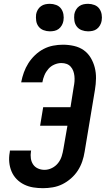

<svg xmlns="http://www.w3.org/2000/svg" viewBox="-20 -977 554 1005"><path d="M205 8Q179 8 154 4Q129 0 106.5 -11Q84 -22 67 -39.5Q50 -57 40.5 -79.5Q31 -102 28.5 -127.5Q26 -153 31 -180L32 -189H143L142 -184Q139 -166 141.5 -148Q144 -130 153.5 -116Q163 -102 179 -95Q195 -88 213 -88Q233 -88 252 -97.5Q271 -107 284 -123.5Q297 -140 303 -159.5Q309 -179 312 -198L333 -319H190L206 -416H349L366 -523Q369 -537 370 -551.5Q371 -566 369.5 -579.5Q368 -593 363.5 -605.5Q359 -618 350 -628Q341 -638 328.5 -642.5Q316 -647 301 -647Q283 -647 264.5 -639Q246 -631 233 -616Q220 -601 212.5 -583Q205 -565 202 -547V-546H91V-547Q96 -573 105 -598Q114 -623 128.5 -646Q143 -669 163.5 -688.5Q184 -708 208 -720.5Q232 -733 258 -738Q284 -743 309 -743Q339 -743 367.5 -736.5Q396 -730 418 -714.5Q440 -699 454.5 -675Q469 -651 476 -623.5Q483 -596 482.5 -566.5Q482 -537 477 -507L423 -183Q419 -157 410.5 -132Q402 -107 387.5 -84.5Q373 -62 352 -43.5Q331 -25 307 -13Q283 -1 256.5 3.5Q230 8 205 8ZM441 -813Q424 -813 408 -819Q392 -825 382 -838Q372 -851 369.5 -868Q367 -885 369 -902Q371 -914 377.5 -925.5Q384 -937 394.5 -944.5Q405 -952 417 -954.5Q429 -957 441 -957Q458 -957 474 -951Q490 -945 499.5 -932Q509 -919 512 -902Q515 -885 512 -868Q510 -856 503.5 -844.5Q497 -833 487 -825.5Q477 -818 465 -815.5Q453 -813 441 -813ZM241 -813Q224 -813 208 -819Q192 -825 182 -838Q172 -851 169.5 -868Q167 -885 169 -902Q171 -914 177.5 -925.5Q184 -937 194.5 -944.5Q205 -952 217 -954.5Q229 -957 241 -957Q258 -957 274 -951Q290 -945 299.5 -932Q309 -919 312 -902Q315 -885 312 -868Q310 -856 303.5 -844.5Q297 -833 287 -825.5Q277 -818 265 -815.5Q253 -813 241 -813Z"/></svg>

Font: Iosevka Term Curly
Style: Bold Italic
Weight: 700
Italic angle: -9°
Designer: Belleve Invis
Foundry: Belleve Invis
Version: Version 32.3.0